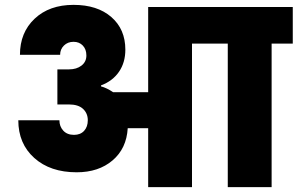

<svg xmlns="http://www.w3.org/2000/svg" viewBox="-20 -769 1223 789"><path d="M263.2 -483.9Q294.9 -483.9 314.9 -499.5Q335 -515.1 335 -541Q335 -566.4 320.3 -581.8Q305.7 -597.2 282.2 -597.2Q258.3 -597.2 242.7 -581.8Q227.1 -566.4 227.1 -543.9H62Q62 -635.3 122.3 -692.1Q182.6 -749 282.2 -749Q379.9 -749 437.5 -699Q495.1 -648.9 495.1 -564.9Q495.1 -512.2 469 -474.1Q442.9 -436 395 -418V-414.1Q418.9 -407.7 444.8 -390.1H588.9V-740.2H1183.1V-589.8H1096.2V0H916V-589.8H769V0H588.9V-242.2H504.9Q500 -158.7 442.6 -109.9Q385.3 -61 294.9 -61Q186.5 -61 120.8 -119.9Q55.2 -178.7 55.2 -274.9H224.1Q224.1 -249.5 240 -232.2Q255.9 -214.8 284.2 -214.8Q310.5 -214.8 325.7 -231.4Q340.8 -248 340.8 -274.9Q340.8 -303.2 321.3 -321.5Q301.8 -339.8 263.2 -339.8H215.8V-483.9Z"/></svg>

Font: Poppins ExtraBold
Style: Regular
Weight: 800
Designer: Ninad Kale (Devanagari), Jonny Pinhorn (Latin)
Foundry: Indian Type Foundry
Version: Version 3.200;PS 1.000;hotconv 16.6.54;makeotf.lib2.5.65590